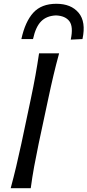

<svg xmlns="http://www.w3.org/2000/svg" viewBox="-20 -995 462 1015"><path d="M36.5 0Q52.5 -59.5 65.5 -114.2Q78.5 -169 93 -236L143 -472.5Q157.5 -541 167.5 -597Q177.5 -653 186.5 -713H292.5Q276 -653 262.8 -597Q249.5 -541 235 -472.5L184.5 -236Q170.5 -169 160.5 -114.2Q150.5 -59.5 142.5 0ZM354 -785.5Q368.5 -854 346.8 -882.8Q325 -911.5 276 -913.5Q226.5 -911.5 197.5 -882.2Q168.5 -853 154.5 -788.5H93Q113 -880.5 156 -927.8Q199 -975 278 -975Q356 -975 395.8 -927.2Q435.5 -879.5 416 -788.5Z"/></svg>

Font: Commissioner Flair
Style: Italic
Weight: 400
Italic angle: -12°
Designer: Kostas Bartsokas
Foundry: Kostas Bartsokas
Version: Version 1.000; ttfautohint (v1.8.3)